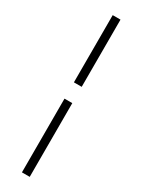

<svg xmlns="http://www.w3.org/2000/svg" viewBox="-229 -701 682 918"><g transform="rotate(30 111.5 -242.0)"><path d="M90 -215H133V192H90ZM133 -676V-305H90V-676Z"/></g></svg>

Font: Tajawal Light
Style: Regular
Weight: 300
Designer: Boutros Fonts
Foundry: Created by Boutros International 2017
Version: Version 1.700